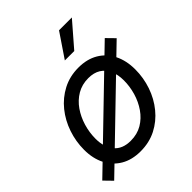

<svg xmlns="http://www.w3.org/2000/svg" viewBox="-227 -868 1013 1013"><g transform="rotate(-45 279.5 -361.5)"><path d="M239.7 11.7Q175.8 11.7 129.9 -15.4Q84 -42.5 59.1 -91.3Q34.2 -140.1 34.2 -205.1Q34.2 -267.1 54.2 -325.9Q74.2 -384.8 111.8 -431.4Q149.4 -478 202.1 -505.6Q254.9 -533.2 319.8 -533.2Q383.8 -533.2 429.9 -505.9Q476.1 -478.5 500.7 -429.2Q525.4 -379.9 525.4 -314.5Q525.4 -252 505.4 -193.4Q485.4 -134.8 447.5 -88.4Q409.7 -42 357.2 -15.1Q304.7 11.7 239.7 11.7ZM242.2 -64.5Q291 -64.5 328.1 -86.4Q365.2 -108.4 390.6 -145.3Q416 -182.1 429 -226.6Q441.9 -271 441.9 -315.9Q441.9 -358.9 427.7 -390.6Q413.6 -422.4 386 -439.7Q358.4 -457 317.4 -457Q270 -457 232.9 -435.1Q195.8 -413.1 170.4 -376.5Q145 -339.8 131.6 -294.9Q118.2 -250 118.2 -203.6Q118.2 -140.1 149.4 -102.3Q180.7 -64.5 242.2 -64.5ZM31.2 22.5 -12.7 -22.5 528.3 -544.9 572.3 -500ZM295.9 -610.4 386.7 -744.6H482.4L366.2 -610.4Z"/></g></svg>

Font: Inter 28pt
Style: Italic
Weight: 400
Italic angle: -9.3988°
Designer: Rasmus Andersson
Foundry: rsms
Version: Version 4.001;git-66647c0bb